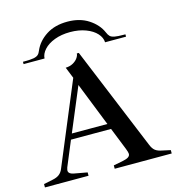

<svg xmlns="http://www.w3.org/2000/svg" viewBox="-126 -997 1019 1106"><g transform="rotate(-15 383.0 -444.5)"><path d="M761 -20V0H421V-20L473 -30Q499 -35 510.5 -42.5Q522 -50 522 -62Q522 -71 513 -94L460 -227H221L159 -78Q155 -64 155 -60Q155 -40 188 -34L265 -20V0H5V-20L58 -31Q84 -36 99 -47.5Q114 -59 122 -79L326 -568L299 -635Q325 -636 343.5 -646.5Q362 -657 372 -671.5Q382 -686 382 -698H394L648 -82Q658 -57 672.5 -46Q687 -35 715 -30ZM447 -260 344 -520 235 -260ZM70 -732H81Q116 -732 134 -735.5Q152 -739 161 -747Q170 -755 176 -771Q198 -822 249.5 -855.5Q301 -889 376 -889Q450 -889 502 -855Q554 -821 575 -772Q582 -755 590.5 -747Q599 -739 617 -735.5Q635 -732 671 -732H681V-718H556Q555 -746 532.5 -771Q510 -796 469 -811.5Q428 -827 376 -827Q324 -827 283 -811.5Q242 -796 219 -770.5Q196 -745 195 -718H70Z"/></g></svg>

Font: Ibarra Real Nova SemiBold
Style: Regular
Weight: 600
Designer: Jose Maria Ribagorda & Octavio Pardo
Foundry: Jose Maria Ribagorda
Version: Version 1.014